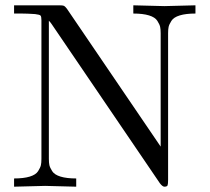

<svg xmlns="http://www.w3.org/2000/svg" viewBox="-20 -703 790 723"><path d="M33 0V-31Q69 -31 92 -38Q115 -45 123.5 -58.5Q132 -72 134 -81Q136 -90 136 -105V-627Q136 -641 132.5 -644.5Q129 -648 112 -650Q82 -652 62 -652H33V-683H203Q217 -683 221 -681Q225 -679 232 -670L585 -151V-578Q585 -593 583 -602Q581 -611 572.5 -624.5Q564 -638 541 -645Q518 -652 482 -652V-683Q587 -680 599 -680Q611 -680 716 -683V-652Q680 -652 657 -645Q634 -638 625.5 -624.5Q617 -611 615 -602Q613 -593 613 -578V-26Q613 -10 611 -5Q609 0 599 0Q592 0 582 -13L174 -613Q170 -619 164 -625V-105Q164 -90 166 -81Q168 -72 176.5 -58.5Q185 -45 208 -38Q231 -31 267 -31V0Q162 -3 150 -3Q138 -3 33 0Z"/></svg>

Font: CMU Serif
Style: Roman
Weight: 500
Version: Version 0.7.0